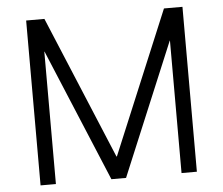

<svg xmlns="http://www.w3.org/2000/svg" viewBox="-52 -788 985 848"><g transform="rotate(-5 440.5 -363.5)"><path d="M439 -96H441L705 -729H787V2H719V-585H718L473 2H408L163 -585H162V2H94V-729H175Z"/></g></svg>

Font: Sinter Normal
Style: Regular
Weight: 350
Foundry: Adobe & rsms
Version: Version 1.000